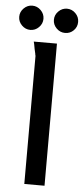

<svg xmlns="http://www.w3.org/2000/svg" viewBox="-65 -867 392 899"><g transform="rotate(5 131.5 -417.5)"><path d="M10 -738Q-7 -755 -7 -778Q-7 -801 10 -818Q27 -835 50 -835Q73 -835 90 -818Q107 -801 107 -778Q107 -755 90 -738Q73 -721 50 -721Q27 -721 10 -738ZM85 -602Q83 -608 83 -612L78 -634L74 -656Q71 -666 71 -668H180V0H85ZM173 -738Q156 -755 156 -778Q156 -801 173 -818Q190 -835 213 -835Q236 -835 253 -818Q270 -801 270 -777.5Q270 -754 253.5 -737.5Q237 -721 213.5 -721Q190 -721 173 -738Z"/></g></svg>

Font: Rosario
Style: Regular
Weight: 400
Designer: Hector Gatti
Foundry: Omnibus-Type
Version: Version 1.002